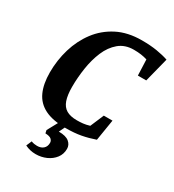

<svg xmlns="http://www.w3.org/2000/svg" viewBox="-201 -741 971 1073"><g transform="rotate(30 284.0 -204.0)"><path d="M271 10Q187 10 136 -15.5Q85 -41 62 -91.5Q39 -142 39 -216Q39 -295 61 -368.5Q83 -442 127 -500.5Q171 -559 238 -593.5Q305 -628 396 -628Q451 -628 493.5 -621Q536 -614 568 -603L528 -446H474L470 -548Q451 -554 430 -557Q409 -560 383 -560Q326 -560 288 -528Q250 -496 228 -444Q206 -392 196.5 -330Q187 -268 187 -208Q187 -155 198.5 -122Q210 -89 235.5 -74Q261 -59 303 -59Q323 -59 342 -61Q361 -63 384 -70L421 -157H477L455 -21Q412 -6 369.5 2Q327 10 271 10ZM198 220Q161 220 129 204L144 169Q154 173 163.5 174.5Q173 176 182 176Q207 176 222 162.5Q237 149 237 125Q237 112 226.5 102.5Q216 93 188 92L184 73L227 -6H273L248 46Q294 46 315 63.5Q336 81 336 107Q336 141 316.5 166.5Q297 192 265.5 206Q234 220 198 220Z"/></g></svg>

Font: Manuale
Style: Bold Italic
Weight: 700
Italic angle: -11°
Version: Version 1.002